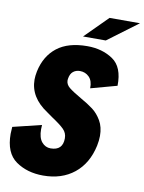

<svg xmlns="http://www.w3.org/2000/svg" viewBox="-102 -930 756 1006"><g transform="rotate(10 276.5 -427.0)"><path d="M-7 -176Q-7 -187 -5 -213L147 -250Q146 -242 146 -227Q146 -182 165 -159.5Q184 -137 212 -137Q277 -137 277 -202Q277 -230 257.5 -249.5Q238 -269 194 -298L163 -320Q67 -383 67 -478Q67 -497 72 -522Q90 -606 149 -652Q208 -698 310 -698Q389 -698 446 -659.5Q503 -621 501 -521L362 -483Q363 -523 343 -543Q323 -563 294 -563Q273 -563 258 -551Q243 -539 239 -513Q238 -510 238 -504Q238 -482 257.5 -466Q277 -450 322 -424Q363 -401 390 -380.5Q417 -360 436.5 -326.5Q456 -293 456 -246Q456 -222 450 -193Q429 -96 363 -43Q297 10 198 10Q113 10 53 -32Q-7 -74 -7 -176ZM398 -864H560L399 -744H278Z"/></g></svg>

Font: Decalotype Black Italic
Style: Regular
Weight: 900
Italic angle: -12°
Designer: Alfredo Marco Pradil
Foundry: Alfredo Marco Pradil
Version: Version 1.0